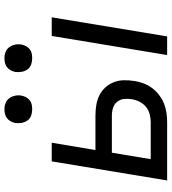

<svg xmlns="http://www.w3.org/2000/svg" viewBox="26 -799 773 865"><g transform="rotate(-90 412.5 -366.5)"><path d="M597 0 683 -520H767L681 0ZM32 0 118 -520H202L169 -323H325Q349 -323 372.5 -319Q396 -315 416 -305Q436 -295 451 -278.5Q466 -262 474.5 -240.5Q483 -219 483.5 -195.5Q484 -172 480 -147Q477 -127 469.5 -106.5Q462 -86 448.5 -68Q435 -50 416.5 -36Q398 -22 378 -14Q358 -6 336.5 -3Q315 0 295 0ZM295 -74Q312 -74 330 -78.5Q348 -83 363 -95Q378 -107 386.5 -124Q395 -141 398 -159Q401 -177 399 -194.5Q397 -212 386.5 -225Q376 -238 359.5 -243.5Q343 -249 325 -249H157L128 -74ZM582 -608Q567 -608 553.5 -613Q540 -618 532 -629.5Q524 -641 521.5 -655.5Q519 -670 521 -685Q523 -695 528.5 -705Q534 -715 542.5 -721.5Q551 -728 561.5 -730.5Q572 -733 583 -733Q598 -733 611.5 -727.5Q625 -722 633 -710.5Q641 -699 644 -684.5Q647 -670 644 -655Q642 -645 636.5 -635Q631 -625 622.5 -618.5Q614 -612 603.5 -610Q593 -608 582 -608ZM352 -608Q337 -608 323.5 -613Q310 -618 302 -629.5Q294 -641 291.5 -655.5Q289 -670 291 -685Q293 -695 298.5 -705Q304 -715 312.5 -721.5Q321 -728 331.5 -730.5Q342 -733 353 -733Q368 -733 381.5 -727.5Q395 -722 403 -710.5Q411 -699 414 -684.5Q417 -670 414 -655Q412 -645 406.5 -635Q401 -625 392.5 -618.5Q384 -612 373.5 -610Q363 -608 352 -608Z"/></g></svg>

Font: Iosevka Aile
Style: Italic
Weight: 400
Italic angle: -9°
Designer: Belleve Invis
Foundry: Belleve Invis
Version: Version 28.0.1; ttfautohint (v1.8.4)